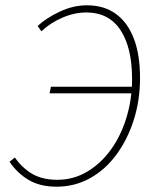

<svg xmlns="http://www.w3.org/2000/svg" viewBox="-20 -692 579 724"><path d="M193 12Q131 12 88 -13.5Q45 -39 16 -82L36 -98Q66 -56 104 -35Q142 -14 196 -14Q257 -14 308.5 -44.5Q360 -75 398 -127.5Q436 -180 457 -249Q478 -318 478 -394Q478 -513 434 -579Q390 -645 306 -645Q261 -645 215.5 -625.5Q170 -606 136 -574L122 -594Q154 -624 205 -648Q256 -672 308 -672Q372 -672 416.5 -640Q461 -608 484.5 -547Q508 -486 508 -398Q508 -314 484.5 -240Q461 -166 419 -109Q377 -52 319.5 -20Q262 12 193 12ZM167 -340 172 -365H499L493 -340Z"/></svg>

Font: Source Sans Variable
Style: Italic
Weight: 200
Italic angle: -11°
Designer: Paul D. Hunt
Foundry: Adobe Systems Incorporated
Version: Version 3.006;hotconv 1.0.111;makeotfexe 2.5.65597